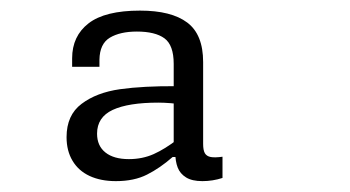

<svg xmlns="http://www.w3.org/2000/svg" viewBox="-20 -797 660 362"><path d="M363 -680V-525.5Q363 -514 366.2 -508.2Q369.5 -502.5 377.2 -501Q385 -499.5 399.5 -501.5V-461.5Q381 -455.5 361.5 -455.5Q342 -455.5 330.8 -462.5Q319.5 -469.5 315 -481.2Q310.5 -493 310.5 -509L307.5 -514V-676.5Q307.5 -712 290 -724.8Q272.5 -737.5 238 -737.5Q206.5 -737.5 187.2 -726Q168 -714.5 167.5 -684.5V-671H116V-687Q116 -729 147 -753Q178 -777 244 -777Q303 -777 333 -754.5Q363 -732 363 -680ZM278.5 -603.5Q222 -603.5 192.5 -589.8Q163 -576 163 -545Q163 -522 178.8 -509.5Q194.5 -497 223 -497Q248.5 -497 269.8 -506.5Q291 -516 315 -534.5L316.5 -501H305.5Q281.5 -480 257.2 -467.8Q233 -455.5 198.5 -455.5Q170 -455.5 149 -465.2Q128 -475 116.8 -493.8Q105.5 -512.5 105.5 -538.5Q105.5 -580 133.8 -601.2Q162 -622.5 206.2 -628.8Q250.5 -635 314 -634.5L329 -599.5Q299 -603.5 278.5 -603.5Z"/></svg>

Font: Monaspace Neon Var
Style: Regular
Weight: 400
Designer: Riley Cran and the Lettermatic Team
Version: Version 1.000 (Monaspace Neon Var)